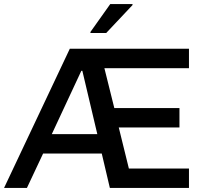

<svg xmlns="http://www.w3.org/2000/svg" viewBox="-31 -929 1010 949"><path d="M-11 0 314 -688H903V-592H485L534 -395H856V-299H556L606 -96H903V0H512L472 -170H182L102 0ZM225 -266H450L376 -579H371ZM416 -766V-771L514 -909H624V-904L494 -766Z"/></svg>

Font: Saira Medium
Style: Regular
Weight: 500
Designer: Hector Gatti with collaboration of the Omnibus-Type team
Foundry: Omnibus-Type
Version: Version 1.100; ttfautohint (v1.8.3)